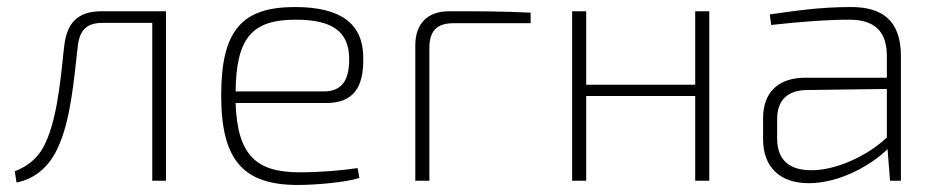

<svg xmlns="http://www.w3.org/2000/svg" viewBox="-20 -514 2669 546"><path d="M452 -482H269C201 -482 171 -449 163 -386C155 -324 147 -186 109 -107C95 -76 71 -46 22 -27L27 5C83 -6 122 -44 144 -93C181 -170 190 -286 201 -381C206 -427 225 -449 272 -449H413V0H452Z M832 -24C710 -24 655 -71 650 -221H907C986 -221 1015 -266 1013 -352C1012 -446 950 -494 819 -494C669 -494 609 -429 609 -243C609 -59 671 12 827 12C880 12 967 4 1002 -8L997 -36C957 -30 894 -24 832 -24ZM821 -458C923 -458 971 -426 973 -350C974 -291 956 -254 901 -254H650C652 -406 696 -458 821 -458Z M1257 -482C1196 -482 1161 -447 1161 -385V0H1201V-377C1201 -426 1222 -448 1270 -448H1489V-478C1412 -482 1336 -482 1257 -482Z M1957 -482V-273H1647V-482H1607V0H1647V-241H1957V0H1997V-482Z M2400 -494C2307 -494 2234 -482 2169 -473L2173 -443C2245 -451 2328 -458 2395 -458C2477 -458 2502 -415 2502 -354V-293H2270C2193 -293 2150 -251 2150 -178V-118C2150 -38 2199 7 2280 7C2372 7 2463 -49 2504 -90L2511 0H2542V-354C2542 -456 2489 -494 2400 -494ZM2284 -30C2222 -31 2190 -61 2190 -121V-175C2190 -228 2218 -257 2274 -258L2502 -261V-123C2445 -69 2353 -28 2284 -30Z"/></svg>

Font: Exo 2 Extra Light
Style: Regular
Weight: 250
Designer: Natanael Gama
Version: Version 1.001;PS 001.001;hotconv 1.0.88;makeotf.lib2.5.64775